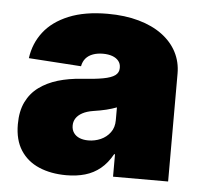

<svg xmlns="http://www.w3.org/2000/svg" viewBox="-45 -590 681 646"><g transform="rotate(5 296.0 -267.5)"><path d="M201.7 8.8Q149.4 8.8 109.4 -8.3Q69.3 -25.4 46.9 -60.1Q24.4 -94.7 24.4 -147.9Q24.4 -192.4 39.6 -223.4Q54.7 -254.4 82 -274.4Q109.4 -294.4 145.5 -305.2Q181.6 -315.9 224.1 -318.8Q269.5 -321.8 297.1 -326.9Q324.7 -332 337.2 -341.3Q349.6 -350.6 349.6 -365.7V-367.7Q349.6 -380.9 342 -390.1Q334.5 -399.4 321 -404.3Q307.6 -409.2 289.1 -409.2Q270.5 -409.2 255.6 -403.8Q240.7 -398.4 231.4 -387.7Q222.2 -377 219.2 -360.8L42 -372.6Q48.8 -422.9 78.6 -461.4Q108.4 -500 162.4 -522.2Q216.3 -544.4 293.5 -544.4Q352.1 -544.4 398.7 -531.2Q445.3 -518.1 478 -493.9Q510.7 -469.7 527.8 -436.8Q544.9 -403.8 544.9 -364.3V0H358.9V-75.7H356Q338.9 -44.9 316.2 -26.4Q293.5 -7.8 264.9 0.5Q236.3 8.8 201.7 8.8ZM265.1 -114.3Q287.1 -114.3 306.9 -123Q326.7 -131.8 339.1 -148.7Q351.6 -165.5 351.6 -189.9V-233.4Q343.8 -230.5 335.2 -227.8Q326.7 -225.1 316.9 -222.7Q307.1 -220.2 296.4 -218.3Q285.6 -216.3 273.4 -214.4Q251.5 -210.9 237.1 -203.1Q222.7 -195.3 215.6 -184.3Q208.5 -173.3 208.5 -159.7Q208.5 -145 215.8 -134.8Q223.1 -124.5 235.8 -119.4Q248.5 -114.3 265.1 -114.3Z"/></g></svg>

Font: Inter 20pt Black
Style: Regular
Weight: 900
Version: Version 4.001;git-66647c0bb